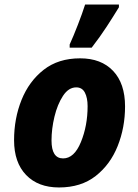

<svg xmlns="http://www.w3.org/2000/svg" viewBox="-20 -816 608 846"><path d="M240 10Q337 10 401.5 -40.5Q466 -91 498.5 -172.5Q531 -254 531 -347Q531 -448 478.5 -503.5Q426 -559 333 -559Q237 -559 172.5 -508.5Q108 -458 75 -376Q42 -294 42 -198Q42 -100 95 -45Q148 10 240 10ZM258 -118Q207 -118 207 -197Q207 -248 220 -302Q233 -356 257.5 -393.5Q282 -431 316 -431Q342 -431 354 -408Q366 -385 366 -348Q366 -262 336.5 -190Q307 -118 258 -118ZM287 -606H384Q421 -654 450 -698.5Q479 -743 504 -784V-796H355Q343 -758 323 -706.5Q303 -655 287 -620Z"/></svg>

Font: Noto Sans Display Extra
Style: Italic
Weight: 800
Italic angle: -12°
Designer: Monotype Design Team
Foundry: Monotype Imaging Inc.
Version: Version 1.900